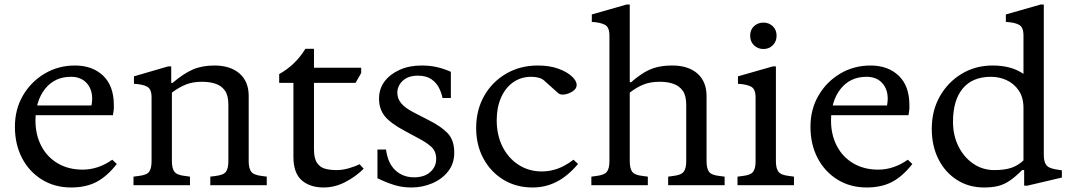

<svg xmlns="http://www.w3.org/2000/svg" viewBox="-20 -820 4745 850"><path d="M295 10Q222 10 165.5 -25Q109 -60 77.5 -120.5Q46 -181 46 -259Q46 -336 81.5 -397Q117 -458 177.5 -494Q238 -530 312 -530Q389 -530 436.5 -485Q484 -440 484 -354Q484 -348 484 -341.5Q484 -335 482 -324L480 -310H123V-353H385Q388 -369 388 -383Q388 -426 363 -453Q338 -480 294 -480Q222 -480 179.5 -426.5Q137 -373 137 -286Q137 -224 162.5 -174.5Q188 -125 235.5 -97Q283 -69 346 -69Q380 -69 413 -80Q446 -91 477 -113L497 -94Q454 -39 407 -14.5Q360 10 295 10Z M571 0V-38L594 -41Q630 -45 640.5 -60Q651 -75 651 -106V-389Q651 -426 631 -436.5Q611 -447 573 -449V-482L724 -526H738V-453H744Q792 -494 833 -512Q874 -530 929 -530Q1000 -530 1040.5 -494.5Q1081 -459 1081 -395V-106Q1081 -75 1092 -60Q1103 -45 1139 -41L1161 -38V0H911V-38L934 -41Q970 -45 980.5 -60Q991 -75 991 -106V-357Q991 -397 976 -418.5Q961 -440 935 -449Q909 -458 874 -458Q834 -458 803.5 -446Q773 -434 741 -410V-106Q741 -75 752 -60Q763 -45 799 -41L821 -38V0Z M1413 10Q1352 10 1315.5 -22Q1279 -54 1279 -126V-453H1216V-492Q1288 -532 1332 -604H1370V-522V-493V-159Q1370 -119 1383.5 -99Q1397 -79 1419.5 -73Q1442 -67 1470 -67Q1496 -67 1524 -75Q1552 -83 1572 -93L1590 -73Q1555 -38 1508.5 -14Q1462 10 1413 10ZM1326 -453V-520H1579V-497L1554 -453Z M1801 10Q1762 10 1727 -0.5Q1692 -11 1651 -31V-158H1689Q1697 -97 1730.5 -66Q1764 -35 1813 -35Q1859 -35 1885 -58.5Q1911 -82 1911 -116Q1911 -150 1890.5 -169Q1870 -188 1836 -206L1771 -241Q1706 -276 1682 -307.5Q1658 -339 1658 -383Q1658 -427 1682.5 -459.5Q1707 -492 1749.5 -511Q1792 -530 1846 -530Q1886 -530 1918 -522Q1950 -514 1976 -502V-386H1939Q1935 -408 1923.5 -431Q1912 -454 1889.5 -469.5Q1867 -485 1830 -485Q1787 -485 1763 -462.5Q1739 -440 1739 -409Q1739 -384 1756 -363Q1773 -342 1812 -322L1878 -288Q1934 -260 1962.5 -229.5Q1991 -199 1991 -144Q1991 -96 1964 -61.5Q1937 -27 1893.5 -8.5Q1850 10 1801 10Z M2338 10Q2265 10 2208.5 -24.5Q2152 -59 2120 -118.5Q2088 -178 2088 -253Q2088 -333 2123.5 -395.5Q2159 -458 2221 -494Q2283 -530 2361 -530Q2413 -530 2451.5 -516Q2490 -502 2511.5 -482Q2533 -462 2533 -444Q2533 -428 2516.5 -416.5Q2500 -405 2480.5 -402Q2461 -399 2452 -407L2396 -457Q2383 -471 2366.5 -475.5Q2350 -480 2332 -480Q2286 -480 2251.5 -455.5Q2217 -431 2198 -387.5Q2179 -344 2179 -288Q2179 -222 2204.5 -171Q2230 -120 2275.5 -90.5Q2321 -61 2379 -61Q2414 -61 2448 -73Q2482 -85 2519 -113L2539 -94Q2492 -39 2443 -14.5Q2394 10 2338 10Z M2598 0V-38L2620 -41Q2656 -45 2667 -60Q2678 -75 2678 -106V-663Q2678 -700 2657.5 -710.5Q2637 -721 2600 -723V-756L2754 -800H2768V-456H2774Q2804 -482 2831 -498.5Q2858 -515 2888 -522.5Q2918 -530 2956 -530Q3027 -530 3067.5 -494.5Q3108 -459 3108 -394V-106Q3108 -75 3118.5 -60Q3129 -45 3165 -41L3188 -38V0H2938V-38L2960 -41Q2996 -45 3007 -60Q3018 -75 3018 -106V-356Q3018 -397 3002.5 -418.5Q2987 -440 2961 -449Q2935 -458 2901 -458Q2860 -458 2829.5 -446Q2799 -434 2768 -410V-106Q2768 -75 2778.5 -60Q2789 -45 2825 -41L2848 -38V0Z M3245 0V-38L3268 -41Q3304 -45 3314.5 -60Q3325 -75 3325 -106V-389Q3325 -426 3305 -436.5Q3285 -447 3247 -449V-482L3401 -526H3415V-106Q3415 -75 3426 -60Q3437 -45 3473 -41L3495 -38V0ZM3360 -603Q3335 -603 3318 -619.5Q3301 -636 3301 -662Q3301 -688 3318 -704Q3335 -720 3360 -720Q3384 -720 3401 -704Q3418 -688 3418 -662Q3418 -636 3401 -619.5Q3384 -603 3360 -603Z M3817 10Q3744 10 3687.5 -25Q3631 -60 3599.5 -120.5Q3568 -181 3568 -259Q3568 -336 3603.5 -397Q3639 -458 3699.5 -494Q3760 -530 3834 -530Q3911 -530 3958.5 -485Q4006 -440 4006 -354Q4006 -348 4006 -341.5Q4006 -335 4004 -324L4002 -310H3645V-353H3907Q3910 -369 3910 -383Q3910 -426 3885 -453Q3860 -480 3816 -480Q3744 -480 3701.5 -426.5Q3659 -373 3659 -286Q3659 -224 3684.5 -174.5Q3710 -125 3757.5 -97Q3805 -69 3868 -69Q3902 -69 3935 -80Q3968 -91 3999 -113L4019 -94Q3976 -39 3929 -14.5Q3882 10 3817 10Z M4336 10Q4269 10 4216.5 -23.5Q4164 -57 4134.5 -115.5Q4105 -174 4105 -250Q4105 -330 4140.5 -393Q4176 -456 4237 -493Q4298 -530 4374 -530Q4414 -530 4447.5 -521.5Q4481 -513 4511 -493V-663Q4511 -700 4491 -710.5Q4471 -721 4433 -723V-756L4587 -800H4601V-133Q4601 -102 4613.5 -87.5Q4626 -73 4668 -68L4681 -66V-34L4528 2H4514V-67H4505Q4475 -37 4450 -20Q4425 -3 4398.5 3.5Q4372 10 4336 10ZM4382 -67Q4427 -67 4457 -77Q4487 -87 4511 -110V-342Q4511 -389 4490 -419.5Q4469 -450 4436.5 -465Q4404 -480 4367 -480Q4285 -480 4242 -428Q4199 -376 4199 -281Q4199 -221 4223 -172.5Q4247 -124 4288.5 -95.5Q4330 -67 4382 -67Z"/></svg>

Font: Hedvig Letters Serif
Style: Regular
Weight: 400
Designer: Alexander Örn & Tor Weibull
Foundry: Kanon Foundry
Version: Version 1.000